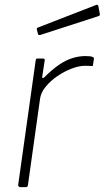

<svg xmlns="http://www.w3.org/2000/svg" viewBox="-20 -771 432 791"><path d="M64 0Q60 0 57 -3Q54 -6 55 -10L127 -522Q128 -527 129.5 -528.5Q131 -530 135 -530H156Q161 -530 163 -528Q165 -526 164 -521L154 -455Q153 -450 156 -449.5Q159 -449 163 -453Q196 -486 224.5 -505Q253 -524 279.5 -532Q306 -540 332 -540Q352 -540 360 -537Q368 -534 367 -529L363 -503Q363 -501 362.5 -500Q362 -499 360 -499Q356 -499 349 -499.5Q342 -500 330 -500Q306 -500 275.5 -488.5Q245 -477 216.5 -457.5Q188 -438 168 -413.5Q148 -389 145 -364L95 -8Q94 -4 92.5 -2Q91 0 86 0H64ZM385 -747 391 -715Q392 -711 391 -708.5Q390 -706 384 -704L146 -627Q142 -626 139 -627.5Q136 -629 136 -633L132 -648Q131 -656 135 -657L377 -751Q379 -752 382 -750.5Q385 -749 385 -747Z"/></svg>

Font: Libre Franklin Thin Thin
Style: Italic
Weight: 250
Italic angle: -8°
Version: Version 3.000